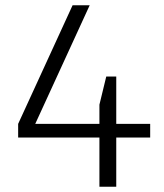

<svg xmlns="http://www.w3.org/2000/svg" viewBox="-20 -710 624 730"><path d="M49 -187V-239L256 -690H321L114 -239H551V-187ZM358 0V-312L384 -419H422V0Z"/></svg>

Font: Mozilla Headline ExtraLight
Style: Regular
Weight: 200
Designer: Studio DRAMA
Foundry: Studio DRAMA
Version: Version 1.000